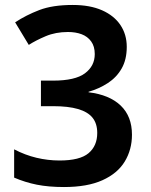

<svg xmlns="http://www.w3.org/2000/svg" viewBox="-20 -744 609 774"><path d="M238 10Q176 10 128.5 0.5Q81 -9 37 -28V-142Q81 -119 127 -108Q173 -97 220 -97Q302 -97 337 -126.5Q372 -156 372 -208Q372 -246 353 -269.5Q334 -293 294.5 -304.5Q255 -316 194 -316H145V-419H194Q283 -419 322.5 -448.5Q362 -478 362 -526Q362 -557 347.5 -577Q333 -597 309 -606Q285 -615 254 -615Q204 -615 164 -598Q124 -581 96 -563L41 -654Q85 -683 138.5 -703.5Q192 -724 273 -724Q343 -724 391.5 -702.5Q440 -681 465.5 -643Q491 -605 491 -555Q491 -504 470.5 -468Q450 -432 414.5 -409Q379 -386 337 -374V-372Q421 -362 466.5 -318.5Q512 -275 512 -201Q512 -141 483 -93Q454 -45 393 -17.5Q332 10 238 10Z"/></svg>

Font: Noto Sans Oriya SemiBold
Style: Regular
Weight: 600
Version: Version 2.003